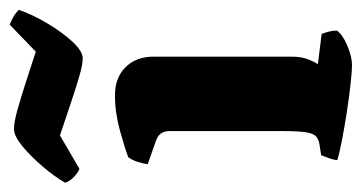

<svg xmlns="http://www.w3.org/2000/svg" viewBox="-222 -564 762 405"><g transform="rotate(-90 159.5 -361.0)"><path d="M225 0Q213 0 185.5 -3Q158 -6 125.5 -11Q93 -16 65 -21.5Q37 -27 25 -31Q25 -38 28.5 -47.5Q32 -57 35 -65L60 -69Q70 -71 75.5 -76.5Q81 -82 83.5 -97.5Q86 -113 86 -147V-385Q86 -406 67 -413L16 -431Q18 -443 21.5 -453.5Q25 -464 31 -472Q49 -479 87 -489.5Q125 -500 161 -500Q199 -500 221 -477.5Q243 -455 243 -419V-128Q243 -106 237 -91.5Q231 -77 227 -72L291 -64Q293 -59 295.5 -50Q298 -41 298 -32Q290 -20 266.5 -10Q243 0 225 0ZM239.2 -568Q225.9 -568 198.8 -576Q171.8 -584 139.5 -595Q107.2 -606 76.8 -616L6.5 -575Q-0.2 -577 -9.7 -585.5Q-19.2 -594 -23 -605Q-9.7 -628 11.7 -653Q33.1 -678 54.4 -695.5Q75.8 -713 90.1 -713Q105.3 -713 133.3 -705Q161.3 -697 193.6 -686.5Q225.9 -676 253.5 -667L310.5 -722Q318.1 -719 325.7 -715Q333.3 -711 341.8 -703Q331.4 -673 312.8 -642Q294.3 -611 274.4 -589.5Q254.4 -568 239.2 -568Z"/></g></svg>

Font: Texturina ExtraBold
Style: Regular
Weight: 800
Designer: Guillermo Torres Carreño
Foundry: Omnibus-Type
Version: Version 1.002; ttfautohint (v1.8.3)